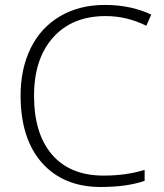

<svg xmlns="http://www.w3.org/2000/svg" viewBox="-20 -744 661 774"><path d="M63 -358.9Q63 -467.8 104.2 -550.8Q145.5 -633.8 222.9 -679Q300.3 -724.1 402.8 -724.1Q507.3 -724.1 589.8 -685.1L569.8 -640.1Q491.7 -679.2 405.8 -679.2Q271.5 -679.2 194.3 -593.3Q117.2 -507.3 117.2 -357.9Q117.2 -205.1 189.9 -120.6Q262.7 -36.1 397.9 -36.1Q487.8 -36.1 563 -59.1V-15.1Q492.2 9.8 386.2 9.8Q235.8 9.8 149.4 -87.4Q63 -184.6 63 -358.9Z"/></svg>

Font: Open Sans Light
Style: Regular
Weight: 300
Foundry: Ascender Corporation
Version: Version 1.10